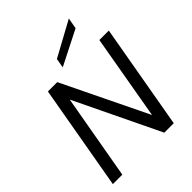

<svg xmlns="http://www.w3.org/2000/svg" viewBox="-256 -1069 1206 1206"><g transform="rotate(-45 347.5 -465.5)"><path d="M31 0 154 -700H237L512 -133L611 -700H695L572 0H488L215 -567L115 0ZM327 -741 338 -804 571 -931 558 -858Z"/></g></svg>

Font: Rethink Sans
Style: Italic
Weight: 400
Italic angle: -10°
Designer: The Rethink Sans project authors (Hans Thiessen). DM Sans designed by Colophon Foundry.
Foundry: Rethink Communications LLC
Version: Version 1.001